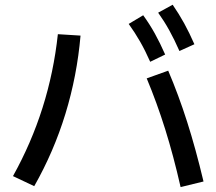

<svg xmlns="http://www.w3.org/2000/svg" viewBox="-20 -802 904 802"><path d="M592.8 -474.6 682.6 -506.8Q726.1 -404.8 761.7 -293Q797.4 -181.2 830.1 -43.9L734.4 -20.5Q704.6 -151.9 669.9 -262.5Q635.3 -373 592.8 -474.6ZM221.7 -659.2 316.4 -653.3Q301.8 -484.9 253.2 -326.4Q204.6 -168 123 -24.4L34.2 -66.4Q187.5 -341.3 221.7 -659.2ZM517.6 -702.1 578.1 -738.3Q605 -701.2 626.7 -662.1Q648.4 -623 669.9 -574.2L607.4 -543.9Q586.9 -590.3 565.4 -627.9Q543.9 -665.5 517.6 -702.1ZM640.6 -749 701.2 -782.2Q727.5 -744.1 749.3 -704.6Q771 -665 792 -617.2L729.5 -588.9Q708 -637.7 687 -675.5Q666 -713.4 640.6 -749Z"/></svg>

Font: Pretendard GOV Medium
Style: Regular
Weight: 500
Designer: Base glyphs from Inter by Rasmus Andersson; Hangeul glyphs from Noto Sans CJK(Source Han Sans) by Jang Soo-young and Kan
Foundry: Kil Hyung-jin
Version: Version 1.309